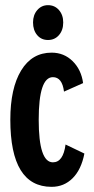

<svg xmlns="http://www.w3.org/2000/svg" viewBox="-20 -714 363 744"><path d="M307 -119Q295 -57 261.5 -23.5Q228 10 180 10Q20 10 20 -250Q20 -372 62 -441Q104 -510 180 -510Q228 -510 261.5 -477Q295 -444 302 -392L228 -359Q221 -415 185 -415Q130 -415 130 -250Q130 -85 185 -85Q225 -85 234 -154ZM166 -694Q192 -694 208.5 -675Q225 -656 225 -627Q225 -597 208.5 -578Q192 -559 166 -559Q140 -559 124 -578Q108 -597 108 -627Q108 -656 124.5 -675Q141 -694 166 -694Z"/></svg>

Font: Gully ECD Medium
Style: Regular
Weight: 500
Width: 2
Designer: jaikishan Patel
Foundry: MagicType
Version: Version 1.000;Glyphs 3.2 (3242)